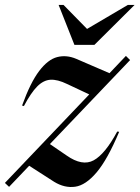

<svg xmlns="http://www.w3.org/2000/svg" viewBox="-52 -752 569 783"><path d="M-32 -6 312 -367 221.5 -409.5Q182.5 -428.5 153.8 -426.8Q125 -425 99.5 -399.2Q74 -373.5 45.5 -319.5L38 -321.5Q72 -415.5 107.8 -462.5Q143.5 -509.5 181.2 -519.2Q219 -529 259 -512L394.5 -453.5L461.5 -524L478.5 -507L151.5 -164.5L219.5 -118Q283.5 -73 330 -98.2Q376.5 -123.5 426 -215.5L434 -214.5Q386.5 -101.5 342 -49Q297.5 3.5 254.5 9.5Q211.5 15.5 169 -10.5L67 -76L-15 10ZM497 -732 333 -569H251.5L187 -732H207L303 -634L469.5 -732Z"/></svg>

Font: Newsreader Display SemiBold
Style: Italic
Weight: 600
Italic angle: -17°
Designer: Hugues Gentile
Foundry: Production Type
Version: Version 1.001